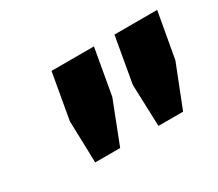

<svg xmlns="http://www.w3.org/2000/svg" viewBox="-66 -813 605 534"><g transform="rotate(-30 236.5 -545.5)"><path d="M111.8 -404.8 107.9 -539.1 133.8 -686H270L244.1 -539.1L191.9 -404.8ZM314.9 -404.8 310.1 -539.1 335.9 -686H473.1L446.8 -539.1L394 -404.8Z"/></g></svg>

Font: Archivo
Style: Bold Italic
Weight: 700
Italic angle: -10°
Designer: Hector Gatti
Foundry: Omnibus-Type
Version: Version 2.001